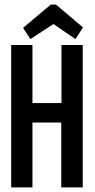

<svg xmlns="http://www.w3.org/2000/svg" viewBox="-20 -820 415 840"><path d="M113 -649 214 -715 310 -649 343 -700 225 -800H202L81 -698ZM29 0H122V-284H248V0H342V-623H249V-369H122V-623H29Z"/></svg>

Font: Inconsolata Condensed
Style: Bold
Weight: 700
Width: 3
Monospace: yes
Designer: Raph Levien, Cyreal, Brenton Simpson
Foundry: Raph Levien, Cyreal, Google
Version: Version 3.100